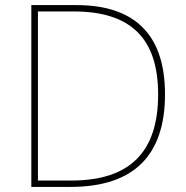

<svg xmlns="http://www.w3.org/2000/svg" viewBox="-20 -734 732 754"><path d="M628 -364C628 -591 516 -714 280 -714H103V0H257C507 0 628 -125 628 -364ZM601 -363C601 -136 489 -25 260 -25H129V-689H270C502 -689 601 -575 601 -363Z"/></svg>

Font: Noto Sans Devanagari UI Thin
Style: Regular
Weight: 100
Designer: Jelle Bosma - Monotype Design Team
Foundry: Monotype Imaging Inc.
Version: Version 2.004